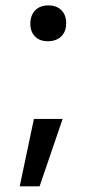

<svg xmlns="http://www.w3.org/2000/svg" viewBox="-20 -558 348 694"><path d="M89.7 -471.8Q89.7 -502.6 107.1 -520.5Q124.4 -538.5 155.1 -538.5Q184.6 -538.5 201.9 -521.2Q219.2 -503.8 219.2 -474.4Q219.2 -443.6 201.3 -426.3Q183.3 -409 152.6 -409Q123.1 -409 106.4 -426.3Q89.7 -443.6 89.7 -471.8ZM51.3 115.4 102.6 -128.2H206.4L123.1 115.4Z"/></svg>

Font: Slabo 13px
Style: Regular
Weight: 400
Designer: John Hudson
Foundry: Tiro Typeworks Ltd.
Version: Version 1.02 Build 005a